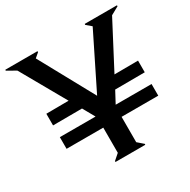

<svg xmlns="http://www.w3.org/2000/svg" viewBox="-167 -848 985 996"><g transform="rotate(-30 325.0 -350.0)"><path d="M61 -186V-255.9H274.9L234.9 -327.1L61 -326.2V-396L194.8 -397L43 -665L-9.8 -694.8L-8.8 -700.2H183.1L184.1 -694.8L157.2 -671.9L335.9 -345.2L496.1 -668.9L465.8 -694.8L466.8 -700.2H659.2L660.2 -694.8L611.8 -668L469.2 -396L610.8 -397V-327.1L433.1 -326.2L396 -256.8H610.8V-187H391.1V-35.2L425.8 -4.9L424.8 0H247.1L246.1 -4.9L280.8 -35.2V-186Z"/></g></svg>

Font: Tiffany Gothic CC
Style: Regular
Weight: 400
Designer: indestructible type*
Foundry: Cowboy Collective
Version: Version 1.000